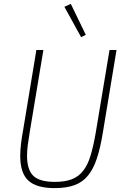

<svg xmlns="http://www.w3.org/2000/svg" viewBox="-20 -955 640 987"><path d="M203 -698 133 -277Q126 -235 122.5 -207Q119 -179 119 -155Q119 -82 151.5 -51Q184 -20 262 -20Q314 -20 349 -33.5Q384 -47 407.5 -77Q431 -107 445.5 -155Q460 -203 472 -272L543 -698H579L509 -275Q496 -195 478 -140.5Q460 -86 432 -52Q404 -18 362.5 -3Q321 12 261 12Q168 12 126 -26.5Q84 -65 84 -153Q84 -181 88 -215.5Q92 -250 99 -287L167 -698ZM311 -920 344 -935 421 -776 397 -764Z"/></svg>

Font: IBM Plex Mono ExtraLight
Style: Italic
Weight: 200
Italic angle: -9°
Monospace: yes
Designer: Mike Abbink, Paul van der Laan, Pieter van Rosmalen
Foundry: Bold Monday
Version: Version 2.3